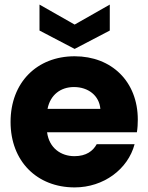

<svg xmlns="http://www.w3.org/2000/svg" viewBox="-20 -807 645 836"><path d="M417 -333H187C199 -394 244 -428 302 -428C364 -428 412 -391 417 -333ZM26 -276C26 -105 141 9 305 9C431 9 537 -70 566 -179H401C385 -150 356 -127 304 -127C246 -127 194 -162 185 -231H576C579 -248 580 -269 580 -286C580 -452 466 -562 305 -562C141 -562 26 -448 26 -276ZM152 -674 305 -594 458 -674V-787L305 -700L152 -787Z"/></svg>

Font: Malmofest
Style: Bold
Weight: 700
Designer: Jonny Pinhorn (Poppins), Kolossal
Version: Version 1.004;Glyphs 3.1.2 (3151)